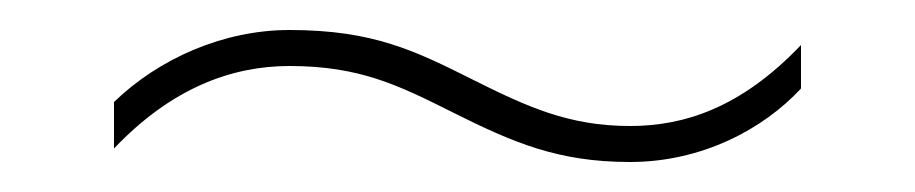

<svg xmlns="http://www.w3.org/2000/svg" viewBox="-20 -417 610 128"><path d="M282 -342C322 -322 352 -309 400 -309C448 -309 489 -331 514 -358V-387C474 -345 436 -333 400 -333C359 -333 331 -346 295 -364C257 -383 229 -397 173 -397C129 -397 86 -378 56 -349V-318C94 -358 134 -373 173 -373C220 -373 246 -360 282 -342Z"/></svg>

Font: Noto Sans Meetei Mayek Thin
Style: Regular
Weight: 100
Designer: Monotype Design Team and Neelakash Kshetrimayum
Foundry: Monotype Imaging Inc.
Version: Version 2.002